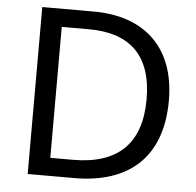

<svg xmlns="http://www.w3.org/2000/svg" viewBox="-51 -766 833 818"><g transform="rotate(5 365.0 -357.0)"><path d="M669 -364C669 -593 532 -714 317 -714H97V0H296C531 0 669 -123 669 -364ZM574 -361C574 -173 477 -77 284 -77H187V-637H304C476 -637 574 -551 574 -361Z"/></g></svg>

Font: Noto Sans Buginese
Style: Regular
Weight: 400
Designer: Monotype Design Team
Foundry: Monotype Imaging Inc.
Version: Version 2.002